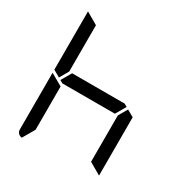

<svg xmlns="http://www.w3.org/2000/svg" viewBox="-213 -1128 1242 1295"><g transform="rotate(30 408.0 -480.5)"><path d="M152 -477 99 -507V-959V-961L192 -907V-546ZM647 -533 601 -454H192L169 -467L215 -546H624ZM664 -523 717 -493V-41V-39L624 -93V-454ZM138 0Q122 -1 110.5 -12.5Q99 -24 99 -41V-483L192 -430V-93Z"/></g></svg>

Font: DSEG7 Modern
Style: Regular
Weight: 400
Designer: Keshikan(Twitter:@keshinomi_88pro)
Version: Version 0.46